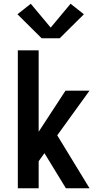

<svg xmlns="http://www.w3.org/2000/svg" viewBox="-20 -1003 540 1023"><path d="M75 0V-735H186V-301L329 -520H457L285 -282L457 0H331L218 -185L217 -187L186 -144V0ZM202 -799 73 -927 144 -983 250 -856 356 -983 427 -927 298 -799Z"/></svg>

Font: Iosevka SS04
Style: Bold
Weight: 700
Monospace: yes
Designer: Belleve Invis
Foundry: Belleve Invis
Version: Version 19.0.0; ttfautohint (v1.8.4)